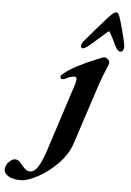

<svg xmlns="http://www.w3.org/2000/svg" viewBox="-288 -734 730 1070"><g transform="rotate(5 77.0 -199.0)"><path d="M-225 236Q-223 212 -205 194.5Q-187 177 -172 177Q-158 177 -149 185Q-140 193 -126 211Q-115 224 -105.5 230.5Q-96 237 -83 237Q-59 237 -39.5 206Q-20 175 0 116L124 -267Q130 -287 130 -296Q130 -311 117 -311Q106 -311 92.5 -306Q79 -301 65 -294Q58 -291 52 -291Q40 -291 40 -302Q40 -308 43 -312Q46 -316 51.5 -320Q57 -324 60 -327Q110 -368 236 -419L265 -431Q271 -433 273 -433Q286 -433 296.5 -421.5Q307 -410 303 -399Q300 -388 287 -359Q283 -348 274 -326Q265 -304 259 -286L145 62Q125 122 74 174.5Q23 227 -35.5 258.5Q-94 290 -130 290Q-178 290 -202 274Q-226 258 -225 236ZM344 -647 350 -626Q354 -611 364 -574Q374 -537 378 -512Q379 -508 379 -499Q379 -487 374 -479.5Q369 -472 359 -472Q344 -472 329 -503Q312 -541 292 -575Q289 -579 287 -579Q284 -579 280 -575L224 -526L197 -502Q162 -472 150 -472Q139 -472 139 -484Q139 -497 152 -513Q213 -586 268 -647Q287 -668 298.5 -678Q310 -688 319 -688Q327 -688 332 -679Q337 -670 344 -647Z"/></g></svg>

Font: EB Garamond
Style: Bold Italic
Weight: 700
Italic angle: -17.2°
Designer: Georg Duffner and Octavio Pardo
Foundry: Georg Duffner
Version: Version 1.000